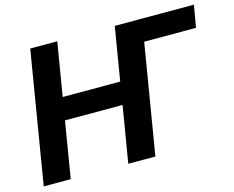

<svg xmlns="http://www.w3.org/2000/svg" viewBox="-101 -875 1245 1022"><g transform="rotate(-15 521.5 -364.0)"><path d="M1043 -727.5 1022 -605.5H736.3L635.7 0H486.3L538.1 -310.1H220.7L169.4 0H20.5L141.1 -727.5H290L241.2 -433.6H558.1L606.9 -727.5Z"/></g></svg>

Font: Inter
Style: Bold Italic
Weight: 700
Italic angle: -9.39999°
Designer: Rasmus Andersson
Foundry: rsms
Version: Version 4.001;git-9221beed3